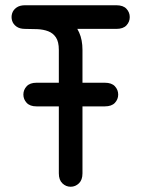

<svg xmlns="http://www.w3.org/2000/svg" viewBox="-20 -700 538 731"><path d="M119 -385Q94 -385 81.5 -371.5Q69 -358 69 -340Q69 -322 81.5 -308.5Q94 -295 119 -295Q155 -295 201 -295Q247 -295 294 -295Q341 -295 379 -295Q405 -295 417.5 -308.5Q430 -322 430 -340Q430 -358 417.5 -371.5Q405 -385 379 -385Q340 -385 294.5 -385Q249 -385 203.5 -385Q158 -385 119 -385ZM423 -590Q449 -590 461.5 -603.5Q474 -617 474 -635Q474 -653 461.5 -666.5Q449 -680 423 -680Q413 -680 384.5 -680Q356 -680 316 -680Q276 -680 232.5 -680Q189 -680 147.5 -680Q106 -680 75 -680Q55 -680 42.5 -671Q30 -662 26 -648.5Q22 -635 26 -621.5Q30 -608 42.5 -599Q55 -590 75 -590Q99 -590 122 -589Q145 -588 163.5 -581Q182 -574 193 -557.5Q204 -541 204 -510Q204 -478 204 -432Q204 -386 204 -337.5Q204 -289 204 -249.5Q204 -210 204 -191Q204 -167 204 -140Q204 -113 204 -87.5Q204 -62 204 -40Q204 -15 217.5 -2Q231 11 249 11Q267 11 280.5 -2Q294 -15 294 -40Q294 -62 294 -87.5Q294 -113 294 -140Q294 -167 294 -191Q294 -210 294 -247Q294 -284 294 -329.5Q294 -375 294 -422.5Q294 -470 294 -510Q294 -548 281.5 -576Q269 -604 247 -624Q225 -644 197 -656.5Q169 -669 137.5 -674.5Q106 -680 75 -680Q55 -680 42.5 -671Q30 -662 26 -648.5Q22 -635 26 -621.5Q30 -608 42.5 -599Q55 -590 75 -590Q94 -590 130.5 -590Q167 -590 210.5 -590Q254 -590 297.5 -590Q341 -590 374.5 -590Q408 -590 423 -590Z"/></svg>

Font: Tilt Neon
Style: Regular
Weight: 400
Designer: Andy Clymer
Foundry: Andy Clymer
Version: Version 1.000